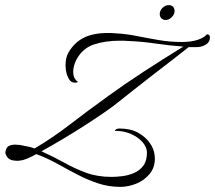

<svg xmlns="http://www.w3.org/2000/svg" viewBox="-20 -692 840 750"><path d="M450 38Q405 38 364 24.5Q323 11 283.5 -9.5Q244 -30 204.5 -52Q165 -74 122 -90Q104 -80 87.5 -73Q71 -66 59 -65Q55 -64 52 -64Q49 -64 46 -64Q18 -64 8 -79Q-2 -94 2 -102L3 -106Q6 -118 16 -122.5Q26 -127 39 -127Q47 -127 55.5 -126Q64 -125 71 -123Q83 -121 94 -118.5Q105 -116 115 -112Q186 -154 253.5 -206Q321 -258 400 -315Q466 -363 542 -412.5Q618 -462 696 -510Q642 -514 587.5 -522Q533 -530 479 -532Q471 -533 463 -533Q455 -533 447 -533Q392 -533 347.5 -518.5Q303 -504 279 -460Q266 -435 266 -412Q266 -397 271 -387Q274 -382 278 -377.5Q282 -373 285 -373Q281 -369 274 -369Q260 -369 253 -378Q244 -390 240 -405.5Q236 -421 236 -436Q236 -467 247 -486Q270 -526 307 -544.5Q344 -563 399 -563Q407 -563 414.5 -563Q422 -563 429 -562Q471 -560 513.5 -551.5Q556 -543 600 -535.5Q644 -528 689 -528Q727 -528 752.5 -536.5Q778 -545 788 -558Q800 -558 800 -546Q800 -527 783.5 -517.5Q767 -508 750 -508H717Q695 -490 659 -462.5Q623 -435 582.5 -403.5Q542 -372 505 -343Q468 -314 442 -293Q420 -275 385 -251Q350 -227 308 -200Q266 -173 223 -147.5Q180 -122 142 -101Q189 -80 230 -57Q271 -34 315.5 -17.5Q360 -1 416 -1Q435 -1 458.5 -4Q482 -7 504 -16.5Q526 -26 540 -45Q554 -64 554 -96Q554 -117 537 -136.5Q520 -156 492 -168.5Q464 -181 429 -181Q429 -185 434.5 -187.5Q440 -190 446 -190Q490 -190 519.5 -173.5Q549 -157 565.5 -133Q582 -109 584 -86Q584 -83 584.5 -79.5Q585 -76 585 -73Q585 -37 564 -12Q543 13 512 25.5Q481 38 450 38ZM627 -614Q617 -614 610.5 -620.5Q604 -627 604 -637Q604 -651 615 -661.5Q626 -672 639 -672Q650 -672 656 -665.5Q662 -659 662 -649Q662 -636 651 -625Q640 -614 627 -614Z"/></svg>

Font: Luxurious Script
Style: Regular
Weight: 400
Designer: Robert E. Leuschke
Foundry: Robert E. Leuschke
Version: Version 1.010; ttfautohint (v1.8.3)